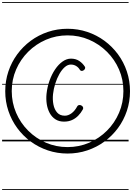

<svg xmlns="http://www.w3.org/2000/svg" viewBox="-25 -1349 1260 1832"><path d="M619.5 116Q521 116 431.8 86Q342.5 56 268.2 1.5Q194 -53 139.5 -127.2Q85 -201.5 55 -290.8Q25 -380 25 -478.5Q25 -577.5 55 -667Q85 -756.5 139.5 -830.8Q194 -905 268.2 -959.8Q342.5 -1014.5 431.8 -1044.5Q521 -1074.5 619.5 -1074.5Q718.5 -1074.5 808 -1044.5Q897.5 -1014.5 971.8 -959.8Q1046 -905 1100.8 -830.8Q1155.5 -756.5 1185.5 -667Q1215.5 -577.5 1215.5 -478.5Q1215.5 -380 1185.5 -290.8Q1155.5 -201.5 1100.8 -127.2Q1046 -53 971.8 1.5Q897.5 56 808 86Q718.5 116 619.5 116ZM619.5 54.5Q729.5 54.5 826 12.8Q922.5 -29 996 -102.5Q1069.5 -176 1111 -273Q1152.5 -370 1152.5 -480Q1152.5 -589.5 1110.8 -685.8Q1069 -782 995.2 -855.2Q921.5 -928.5 825.2 -970Q729 -1011.5 619.5 -1011.5Q510.5 -1011.5 414 -970Q317.5 -928.5 244 -855.2Q170.5 -782 128.8 -685.8Q87 -589.5 87 -480Q87 -370 128.5 -273Q170 -176 243.5 -102.5Q317 -29 413.5 12.8Q510 54.5 619.5 54.5ZM586 -188.5Q537.5 -188.5 503.5 -210.8Q469.5 -233 449 -270.8Q428.5 -308.5 421.2 -355.8Q414 -403 419 -453Q426 -519 447.5 -579.5Q469 -640 501 -687.2Q533 -734.5 572 -762Q611 -789.5 652 -789.5Q698 -789.5 731 -767.5Q764 -745.5 785.5 -711.5Q789.5 -705.5 786.5 -695Q783.5 -684.5 772 -677.5Q759.5 -670 750 -673Q740.5 -676 736.5 -683.5Q724.5 -705 702 -719Q679.5 -733 651 -733Q620.5 -733 592.5 -708.2Q564.5 -683.5 541.2 -642.2Q518 -601 502.2 -551.2Q486.5 -501.5 481 -451Q475.5 -398.5 484.8 -351.5Q494 -304.5 520.5 -274.8Q547 -245 593.5 -245Q626 -245 657.5 -268Q689 -291 712.5 -335Q717 -343.5 728 -346.5Q739 -349.5 752.5 -342Q764 -335.5 767.5 -325.2Q771 -315 765.5 -305Q746.5 -270.5 720.5 -244.2Q694.5 -218 661.2 -203.2Q628 -188.5 586 -188.5ZM619.5 116Q521 116 431.8 86Q342.5 56 268.2 1.5Q194 -53 139.5 -127.2Q85 -201.5 55 -290.8Q25 -380 25 -478.5Q25 -577.5 55 -667Q85 -756.5 139.5 -830.8Q194 -905 268.2 -959.8Q342.5 -1014.5 431.8 -1044.5Q521 -1074.5 619.5 -1074.5Q718.5 -1074.5 808 -1044.5Q897.5 -1014.5 971.8 -959.8Q1046 -905 1100.8 -830.8Q1155.5 -756.5 1185.5 -667Q1215.5 -577.5 1215.5 -478.5Q1215.5 -380 1185.5 -290.8Q1155.5 -201.5 1100.8 -127.2Q1046 -53 971.8 1.5Q897.5 56 808 86Q718.5 116 619.5 116ZM619.5 54.5Q729.5 54.5 826 12.8Q922.5 -29 996 -102.5Q1069.5 -176 1111 -273Q1152.5 -370 1152.5 -480Q1152.5 -589.5 1110.8 -685.8Q1069 -782 995.2 -855.2Q921.5 -928.5 825.2 -970Q729 -1011.5 619.5 -1011.5Q510.5 -1011.5 414 -970Q317.5 -928.5 244 -855.2Q170.5 -782 128.8 -685.8Q87 -589.5 87 -480Q87 -370 128.5 -273Q170 -176 243.5 -102.5Q317 -29 413.5 12.8Q510 54.5 619.5 54.5ZM586 -188.5Q537.5 -188.5 503.5 -210.8Q469.5 -233 449 -270.8Q428.5 -308.5 421.2 -355.8Q414 -403 419 -453Q426 -519 447.5 -579.5Q469 -640 501 -687.2Q533 -734.5 572 -762Q611 -789.5 652 -789.5Q698 -789.5 731 -767.5Q764 -745.5 785.5 -711.5Q789.5 -705.5 786.5 -695Q783.5 -684.5 772 -677.5Q759.5 -670 750 -673Q740.5 -676 736.5 -683.5Q724.5 -705 702 -719Q679.5 -733 651 -733Q620.5 -733 592.5 -708.2Q564.5 -683.5 541.2 -642.2Q518 -601 502.2 -551.2Q486.5 -501.5 481 -451Q475.5 -398.5 484.8 -351.5Q494 -304.5 520.5 -274.8Q547 -245 593.5 -245Q626 -245 657.5 -268Q689 -291 712.5 -335Q717 -343.5 728 -346.5Q739 -349.5 752.5 -342Q764 -335.5 767.5 -325.2Q771 -315 765.5 -305Q746.5 -270.5 720.5 -244.2Q694.5 -218 661.2 -203.2Q628 -188.5 586 -188.5ZM-5 455H1202V463H-5ZM-5 -16H1202V0H-5ZM-5 -549H1202V-541H-5ZM-5 -1329H1202V-1321H-5Z"/></svg>

Font: Edu SA Dotted Guide
Style: Regular
Weight: 400
Designer: Tina and Corey Anderson, Eben Sorkin, Mirko Velimirovic
Foundry: Google for Education
Version: Version 2.000